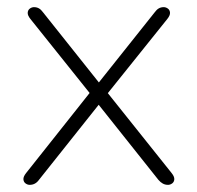

<svg xmlns="http://www.w3.org/2000/svg" viewBox="-20 -510 552 537"><path d="M63 7Q57 7 51.5 3Q46 -1 45.5 -8.5Q45 -16 53 -26L241 -263V-237L65 -457Q57 -467 57.5 -474.5Q58 -482 63.5 -486Q69 -490 75 -490Q83 -490 89 -486.5Q95 -483 100 -476L264 -270H249L413 -476Q418 -483 424 -486.5Q430 -490 438 -490Q444 -490 449.5 -486Q455 -482 455.5 -474.5Q456 -467 448 -457L274 -240V-259L460 -26Q468 -16 467.5 -8.5Q467 -1 461.5 3Q456 7 450 7Q442 7 435.5 3.5Q429 0 423 -7L248 -227H264L89 -7Q84 0 77.5 3.5Q71 7 63 7Z"/></svg>

Font: Nunito ExtraLight
Style: Regular
Weight: 200
Designer: Vernon Adams
Foundry: Vernon Adams
Version: Version 3.602;April 4, 2023;FontCreator 14.0.0.2856 64-bit